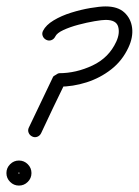

<svg xmlns="http://www.w3.org/2000/svg" viewBox="-27 -545 432 598"><path d="M145 -431Q141 -423 133 -420Q125 -417 117 -421Q109 -425 106 -433Q103 -441 107 -449Q116 -467 140 -481.5Q164 -496 194.5 -505.5Q225 -515 254.5 -520Q284 -525 302 -525Q340 -525 360.5 -506Q381 -487 384.5 -458Q388 -429 373 -397Q354 -356 319.5 -329Q285 -302 242.5 -288.5Q200 -275 157 -275Q155 -275 158 -277.5Q161 -280 166 -282Q170 -285 173.5 -286.5Q177 -288 176 -287Q157 -248 138 -208.5Q119 -169 101 -130Q101 -130 101 -130Q101 -130 101 -130Q97 -122 89 -119Q81 -116 73 -120Q65 -124 62 -132Q59 -140 63 -148Q82 -187 100.5 -226.5Q119 -266 138 -305Q139 -308 147 -312Q154 -317 157 -317Q210 -317 261 -341Q312 -365 335 -415Q347 -441 341 -462Q335 -483 302 -483Q291 -483 267.5 -479Q244 -475 217.5 -468Q191 -461 170.5 -451.5Q150 -442 145 -431Q145 -431 145 -431Q145 -431 145 -431ZM29 -6Q29 -7 31 -5Q33 -3 32 -3Q31 -3 33 -5Q35 -7 35 -6Q35 -5 33 -7Q31 -9 32 -9Q33 -9 31 -7Q29 -5 29 -6ZM-7 -6Q-7 -22 4.5 -33.5Q16 -45 32 -45Q48 -45 59.5 -33.5Q71 -22 71 -6Q71 10 59.5 21.5Q48 33 32 33Q16 33 4.5 21.5Q-7 10 -7 -6Z"/></svg>

Font: FRB American Cursive Medium
Style: Italic
Weight: 500
Italic angle: -25°
Version: Version 2.0;Modular Font Editor K font №1